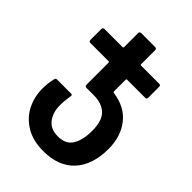

<svg xmlns="http://www.w3.org/2000/svg" viewBox="-210 -571 890 890"><g transform="rotate(45 235.5 -126.0)"><path d="M35 26Q35 -11 43 -43Q45 -52 53 -52H145Q155 -52 153 -43Q147 -4 147 21Q147 70 171 101Q195 132 242 132Q294 132 315.5 96.5Q337 61 337 1Q337 -65 307.5 -93Q278 -121 225 -121H177Q167 -121 167 -132V-276Q167 -281 162 -281H43Q33 -281 33 -292V-362Q33 -373 43 -373H162Q167 -373 167 -378V-469Q167 -480 177 -480H268Q279 -480 279 -469V-378Q279 -373 284 -373H402Q412 -373 412 -363V-291Q412 -281 402 -281H284Q279 -281 279 -276V-201Q279 -195 285 -194Q365 -183 407.5 -128.5Q450 -74 450 6Q450 111 396.5 169.5Q343 228 242 228Q174 228 127 199Q80 170 57.5 124Q35 78 35 26Z"/></g></svg>

Font: Barlow GEO Semi Bold
Style: Regular
Weight: 600
Designer: Jeremy Tribby
Foundry: Tribby Type
Version: Version 1.408